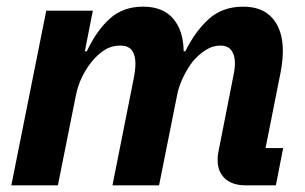

<svg xmlns="http://www.w3.org/2000/svg" viewBox="-20 -557 917 577"><path d="M154 0H14L119 -525H259L235 -403H241Q270 -465 310 -501Q350 -537 410 -537Q469 -537 500 -501.5Q531 -466 532 -403H537Q566 -462 607 -499.5Q648 -537 711 -537Q769 -537 799.5 -501.5Q830 -466 830 -404Q830 -381 826.5 -358.5Q823 -336 818 -313L778 -112H831L809 0H718Q678 0 656 -20.5Q634 -41 634 -76Q634 -85 635 -92.5Q636 -100 637 -104L678 -312Q681 -326 683.5 -340Q686 -354 686 -367Q686 -391 675.5 -405.5Q665 -420 642 -420Q619 -420 598 -406.5Q577 -393 560 -373Q544 -353 530.5 -325Q517 -297 512 -270L458 0H318L380 -312Q383 -326 385 -340Q387 -354 387 -366Q387 -391 376.5 -405.5Q366 -420 340 -420Q315 -420 294 -406.5Q273 -393 256 -372Q239 -351 226.5 -325.5Q214 -300 208 -270Z"/></svg>

Font: IBM Plex Sans Var
Style: Italic
Weight: 400
Italic angle: -11.31°
Designer: Mike Abbink, Paul van der Laan, Pieter van Rosmalen
Foundry: Bold Monday
Version: Version 1.001